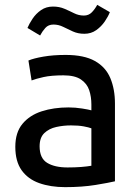

<svg xmlns="http://www.w3.org/2000/svg" viewBox="-20 -759 567 790"><path d="M248 11Q188 11 141.5 -5.5Q95 -22 69 -58.5Q43 -95 43 -155Q43 -214 72.5 -249.5Q102 -285 151.5 -301Q201 -317 262 -317Q290 -317 318 -312.5Q346 -308 356 -305V-329Q356 -361 347 -388Q338 -415 313 -432Q288 -449 241 -449Q191 -449 159.5 -442Q128 -435 110 -428L97 -510Q118 -519 158.5 -526Q199 -533 250 -533Q326 -533 370.5 -508Q415 -483 434 -437.5Q453 -392 453 -333V-13Q428 -7 373 2Q318 11 248 11ZM258 -70Q289 -70 314 -72Q339 -74 356 -77V-231Q346 -235 324.5 -239Q303 -243 272 -243Q241 -243 211.5 -236.5Q182 -230 162.5 -211.5Q143 -193 143 -157Q143 -108 174 -89Q205 -70 258 -70ZM145 -613 93 -644Q100 -661 114 -682Q128 -703 149 -717.5Q170 -732 198 -732Q224 -732 245 -723Q266 -714 285 -704.5Q304 -695 325 -695Q345 -695 358 -708.5Q371 -722 380 -739L432 -709Q425 -691 411 -670.5Q397 -650 376 -635Q355 -620 327 -620Q301 -620 280 -629.5Q259 -639 240 -648.5Q221 -658 200 -658Q179 -658 166.5 -644Q154 -630 145 -613Z"/></svg>

Font: Ubuntu Sans Medium
Style: Regular
Weight: 500
Designer: Dalton Maag Ltd
Foundry: Dalton Maag Ltd
Version: Version 1.006; ttfautohint (v1.8.4.7-5d5b)